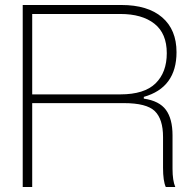

<svg xmlns="http://www.w3.org/2000/svg" viewBox="-20 -749 755 769"><path d="M71 0V-729H466Q572 -729 629.5 -679.5Q687 -630 687 -540Q687 -398 556 -361V-354Q618 -345 644.5 -309Q671 -273 671 -207V-73Q671 -26 682 0H644Q633 -24 633 -77V-200Q633 -272 600 -304Q567 -336 476 -336H109V0ZM109 -371H462Q558 -371 603 -415Q648 -459 648 -536Q648 -615 598.5 -654Q549 -693 462 -693H109Z"/></svg>

Font: Mona Sans Expanded ExtraLight
Style: Regular
Weight: 200
Width: 7
Designer: Deni Anggara
Foundry: GitHub
Version: Version 1.001;gftools[0.9.33]